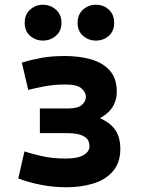

<svg xmlns="http://www.w3.org/2000/svg" viewBox="-20 -774 600 809"><path d="M260 15Q205 15 151.5 4.5Q98 -6 57 -22L83 -136Q106 -128 152.5 -117Q199 -106 258 -106Q307 -106 332 -120.5Q357 -135 357 -158Q357 -181 343.5 -192.5Q330 -204 309.5 -208.5Q289 -213 267 -213H148V-317H267Q309 -317 325.5 -332.5Q342 -348 342 -366Q342 -385 323.5 -401.5Q305 -418 255 -418Q209 -418 166.5 -410Q124 -402 99 -395L72 -510Q110 -522 153.5 -530Q197 -538 254 -538Q312 -538 361.5 -524.5Q411 -511 441.5 -478Q472 -445 472 -388Q472 -362 463.5 -341Q455 -320 439 -304Q423 -288 401 -276Q445 -257 466 -226Q487 -195 487 -147Q487 -88 455.5 -52Q424 -16 372.5 -0.5Q321 15 260 15ZM384 -603Q353 -603 330 -623Q307 -643 307 -678Q307 -713 330 -733.5Q353 -754 384 -754Q416 -754 438.5 -733.5Q461 -713 461 -678Q461 -643 438.5 -623Q416 -603 384 -603ZM161 -603Q130 -603 107 -623Q84 -643 84 -678Q84 -713 107 -733.5Q130 -754 161 -754Q192 -754 215.5 -733.5Q239 -713 239 -678Q239 -643 215.5 -623Q192 -603 161 -603Z"/></svg>

Font: Ubuntu Sans Mono
Style: Regular
Weight: 400
Monospace: yes
Designer: Dalton Maag Ltd
Foundry: Dalton Maag Ltd
Version: Version 1.006